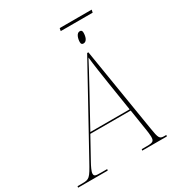

<svg xmlns="http://www.w3.org/2000/svg" viewBox="-277 -1081 1139 1223"><g transform="rotate(-30 293.0 -469.5)"><path d="M341 -919H576L580 -939H345ZM428 -778C453 -778 462 -810 462 -838C462 -853 456 -858 445 -858C421 -858 411 -822 411 -797C411 -782 418 -778 428 -778ZM-62 0H156L158 -10H113C71 -10 62 -12 62 -32C62 -46 77 -77 91 -102L177 -258H474L499 -98C500 -91 504 -65 504 -50C504 -17 496 -10 450 -10H412L410 0H591L593 -10H580C544 -10 539 -16 526 -99L426 -714H417L84 -110C32 -15 26 -10 -26 -10H-60ZM317 -512C372 -613 384 -635 410 -685C415 -634 429 -543 438 -484L472 -268H183Z"/></g></svg>

Font: Noto Serif Display Thin
Style: Italic
Weight: 100
Italic angle: -12°
Designer: Monotype Design Team
Foundry: Monotype Imaging Inc.
Version: Version 2.009